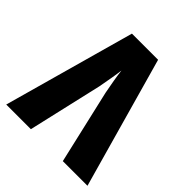

<svg xmlns="http://www.w3.org/2000/svg" viewBox="-193 -850 986 986"><g transform="rotate(45 300.0 -357.0)"><path d="M5 0H184L277 -404Q284 -442 290.5 -479Q297 -516 300 -542Q303 -514 309.5 -476.5Q316 -439 323 -403L416 0H595L394 -714H204Z"/></g></svg>

Font: Noto Sans Mono Extra
Style: Regular
Weight: 800
Designer: Monotype Design Team
Foundry: Monotype Imaging Inc.
Version: Version 1.900